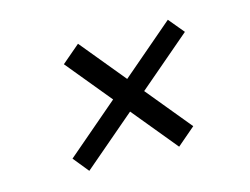

<svg xmlns="http://www.w3.org/2000/svg" viewBox="-61 -624 712 547"><g transform="rotate(-15 295.0 -350.0)"><path d="M204.4 -528.9 460.8 -217.1 406.9 -171 150.5 -482.9ZM469.3 -528.7 507.4 -482.8 141.9 -170.8 104.6 -216.8Z"/></g></svg>

Font: Pathway Extreme 8pt Thin 12pt
Style: Italic
Weight: 100
Italic angle: -8°
Version: Version 1.001;gftools[0.9.26]